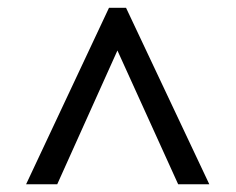

<svg xmlns="http://www.w3.org/2000/svg" viewBox="-20 -734 605 492"><path d="M259.3 -714H303L516.3 -261.9H436.5L280.9 -604.6L126.7 -261.9H46.9Z"/></svg>

Font: Noto Serif Sinhala
Style: Regular
Weight: 400
Designer: Jelle Bosma - Monotype Design Team
Foundry: Monotype Imaging Inc.
Version: Version 2.006